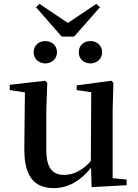

<svg xmlns="http://www.w3.org/2000/svg" viewBox="-20 -951 707 987"><path d="M213 -625C244 -625 273 -647 273 -682C273 -719 244 -740 213 -740C181 -740 153 -719 153 -682C153 -647 181 -625 213 -625ZM445 -625C476 -625 505 -647 505 -682C505 -719 476 -740 445 -740C412 -740 385 -719 385 -682C385 -647 412 -625 445 -625ZM183 -931 165 -914 297 -763H361L494 -914L475 -931L329 -833ZM451 11 631 1V-28L559 -35V-385L563 -525L553 -536L374 -512V-488L449 -477L447 -123C408 -79 361 -52 311 -52C252 -52 218 -84 218 -181V-385L223 -525L212 -536L30 -515V-488L108 -476L105 -187C104 -37 161 16 258 16C335 16 399 -27 448 -89Z"/></svg>

Font: Noto Serif JP SemiBold
Style: Regular
Weight: 600
Designer: Ryoko NISHIZUKA 西塚涼子 (kana & ideographs); Frank Grießhammer (Latin, Greek & Cyrillic); Wenlong ZHANG 张文龙 (bopomofo); San
Foundry: Adobe
Version: Version 2.001;hotconv 1.1.0;makeotfexe 2.6.0